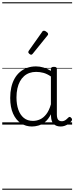

<svg xmlns="http://www.w3.org/2000/svg" viewBox="-20 -1111 663 1712"><path d="M265 17Q210 17 166 -12Q122 -41 96.5 -98Q71 -155 71 -238Q71 -288 80.5 -331Q90 -374 109 -408.5Q128 -443 156 -467.5Q184 -492 220.5 -505.5Q257 -519 301 -519Q335 -519 368 -509Q401 -499 434 -479V-495Q434 -506 440.5 -510.5Q447 -515 461 -515Q475 -515 481 -510.5Q487 -506 487 -496V-91Q487 -70 491.5 -56.5Q496 -43 506 -36.5Q516 -30 531 -30Q541 -30 550.5 -33.5Q560 -37 569.5 -44.5Q579 -52 590 -63Q595 -69 601.5 -68.5Q608 -68 614 -61Q621 -55 622 -48Q623 -41 619 -34Q608 -19 592 -7.5Q576 4 558 10.5Q540 17 522 17Q501 17 485.5 11.5Q470 6 458.5 -5.5Q447 -17 441.5 -33.5Q436 -50 435 -72Q435 -76 434.5 -81.5Q434 -87 434 -92Q411 -47 382 -23.5Q353 0 322.5 8.5Q292 17 265 17ZM127 -242Q127 -180 143.5 -133Q160 -86 192.5 -59.5Q225 -33 274 -33Q306 -33 336.5 -46.5Q367 -60 392.5 -92.5Q418 -125 434 -181V-429Q399 -453 367 -461.5Q335 -470 302 -470Q270 -470 243 -460.5Q216 -451 194.5 -432Q173 -413 158 -385.5Q143 -358 135 -322Q127 -286 127 -242ZM258 -623Q251 -623 241.5 -631Q232 -639 232 -647Q232 -649 233.5 -651.5Q235 -654 237 -659L356 -827Q359 -833 363 -835Q367 -837 372 -837Q379 -837 387.5 -832Q396 -827 402.5 -820.5Q409 -814 409 -807Q409 -803 407.5 -800Q406 -797 402 -793L272 -632Q265 -623 258 -623ZM0 571H623V581H0ZM0 -20H623V0H0ZM0 -505H623V-500H0ZM0 -1091H623V-1081H0Z"/></svg>

Font: Playwrite PT Guides
Style: Regular
Weight: 400
Designer: Veronika Burian, José Scaglione
Foundry: TypeTogether
Version: Version 1.003